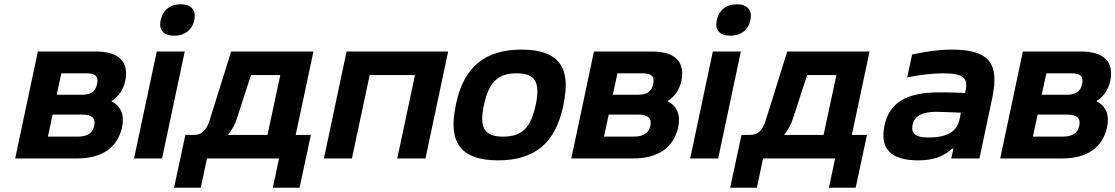

<svg xmlns="http://www.w3.org/2000/svg" viewBox="-20 -741 5217 898"><path d="M51 0H342C457 0 530 -51 551 -146C563 -204 546 -244 501 -268C535 -290 556 -319 566 -363C584 -452 537 -500 428 -500H157ZM204 -102 226 -205H365C410 -205 428 -188 421 -153C413 -118 388 -102 343 -102ZM245 -298 267 -398H386C426 -398 442 -383 434 -348C427 -314 405 -298 365 -298Z M713 -500 607 0H738L844 -500ZM731 -645C722 -602 744 -574 795 -574C845 -574 879 -602 888 -645L889 -648C898 -693 875 -721 825 -721C774 -721 741 -692 732 -648Z M886 -110H847L794 137H919L948 0H1285L1256 137H1381L1434 -110H1363L1446 -500H1061L960 -177C944 -128 922 -110 886 -110ZM1046 -110C1064 -131 1078 -157 1088 -187L1154 -390H1291L1231 -110Z M1495 0H1626L1709 -390H1921L1838 0H1970L2076 -500H1601Z M2113 -256 2111 -244C2074 -70 2141 9 2309 9C2479 9 2577 -70 2614 -244L2616 -256C2653 -430 2589 -509 2419 -509C2251 -509 2150 -430 2113 -256ZM2243 -248 2244 -252C2267 -359 2311 -398 2396 -398C2482 -398 2508 -359 2486 -252L2485 -248C2462 -141 2419 -102 2333 -102C2248 -102 2220 -141 2243 -248Z M2652 0H2943C3058 0 3131 -51 3152 -146C3164 -204 3147 -244 3102 -268C3136 -290 3157 -319 3167 -363C3185 -452 3138 -500 3029 -500H2758ZM2805 -102 2827 -205H2966C3011 -205 3029 -188 3022 -153C3014 -118 2989 -102 2944 -102ZM2846 -298 2868 -398H2987C3027 -398 3043 -383 3035 -348C3028 -314 3006 -298 2966 -298Z M3314 -500 3208 0H3339L3445 -500ZM3332 -645C3323 -602 3345 -574 3396 -574C3446 -574 3480 -602 3489 -645L3490 -648C3499 -693 3476 -721 3426 -721C3375 -721 3342 -692 3333 -648Z M3487 -110H3448L3395 137H3520L3549 0H3886L3857 137H3982L4035 -110H3964L4047 -500H3662L3561 -177C3545 -128 3523 -110 3487 -110ZM3647 -110C3665 -131 3679 -157 3689 -187L3755 -390H3892L3832 -110Z M4431 -509C4371 -509 4317 -501 4246 -486L4223 -379C4283 -391 4341 -398 4389 -398C4485 -398 4509 -378 4496 -316L4494 -306C4436 -309 4394 -309 4371 -309C4219 -309 4139 -260 4117 -154C4094 -44 4147 9 4275 9C4339 9 4392 -6 4433 -46H4439L4429 0H4561L4621 -284C4655 -445 4607 -509 4431 -509ZM4248 -157C4257 -198 4292 -218 4359 -218C4382 -218 4425 -216 4474 -214L4469 -187C4456 -127 4416 -98 4321 -98C4263 -98 4240 -116 4248 -157Z M4658 0H4949C5064 0 5137 -51 5158 -146C5170 -204 5153 -244 5108 -268C5142 -290 5163 -319 5173 -363C5191 -452 5144 -500 5035 -500H4764ZM4811 -102 4833 -205H4972C5017 -205 5035 -188 5028 -153C5020 -118 4995 -102 4950 -102ZM4852 -298 4874 -398H4993C5033 -398 5049 -383 5041 -348C5034 -314 5012 -298 4972 -298Z"/></svg>

Font: LT Wave Text Bold Italic
Style: Regular
Weight: 700
Designer: Daniel Lyons
Version: Version 2.5 (Glyphs App)